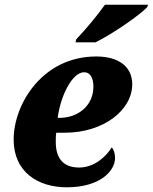

<svg xmlns="http://www.w3.org/2000/svg" viewBox="-20 -786 649 816"><path d="M301 -606H386C459 -642 577 -724 606 -756L609 -766H426C396 -723 340 -656 304 -619ZM264 10C405 10 469 -59 469 -115C469 -134 463 -151 455 -160C429 -117 378 -74 316 -74C249 -74 217 -113 217 -183C217 -196 217 -210 219 -222H256C420 -222 542 -318 542 -428C542 -502 485 -546 389 -546C161 -546 38 -344 38 -193C38 -55 141 10 264 10ZM232 -285H225C237 -377 286 -479 338 -479C363 -479 377 -455 377 -418C377 -337 312 -285 232 -285Z"/></svg>

Font: Noto Serif SemiCondensed Black
Style: Italic
Weight: 900
Width: 4
Italic angle: -12°
Designer: Monotype Design Team
Foundry: Monotype Imaging Inc.
Version: Version 2.014